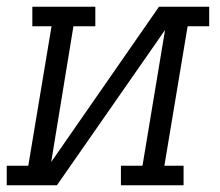

<svg xmlns="http://www.w3.org/2000/svg" viewBox="-33 -550 653 570"><path d="M-13 0V-58H51L120 -472H63V-530H250V-472H185L119 -69L439 -530H588V-472H524L455 -58H512V0H326V-58H390L457 -461L136 0Z"/></svg>

Font: Iosevka Slab LtExObl
Style: Regular
Weight: 300
Width: 7
Italic angle: -9°
Monospace: yes
Designer: Belleve Invis
Foundry: Belleve Invis
Version: Version 11.1.0; ttfautohint (v1.8.3)